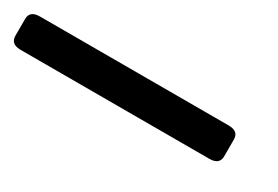

<svg xmlns="http://www.w3.org/2000/svg" viewBox="-112 -84 704 486"><g transform="rotate(30 239.5 159.0)"><path d="M-78.1 207.5Q-107.4 207.5 -107.4 183.1V134.3Q-107.4 109.9 -78.1 109.9H473.6Q502.9 109.9 502.9 134.3V183.1Q502.9 207.5 473.6 207.5Z"/></g></svg>

Font: Istok
Style: Bold Italic
Weight: 700
Italic angle: -13°
Designer: Andrey V. Panov
Foundry: Andrey V. Panov
Version: Version 1.0.3